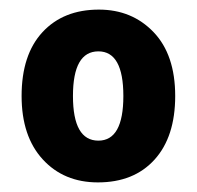

<svg xmlns="http://www.w3.org/2000/svg" viewBox="-20 -742 411 400"><path d="M345 -542Q345 -457 302 -409.5Q259 -362 184 -362Q113 -362 69 -410Q25 -458 25 -542Q25 -628 68.5 -675Q112 -722 186 -722Q255 -722 300 -675Q345 -628 345 -542ZM132 -542Q132 -449 185 -449Q237 -449 237 -542Q237 -635 185 -635Q132 -635 132 -542Z"/></svg>

Font: Noto Sans Gurmukhi SemiCondensed ExtraBold
Style: Regular
Weight: 800
Width: 4
Designer: Jelle Bosma - Monotype Design Team
Foundry: Monotype Imaging Inc.
Version: Version 2.004; ttfautohint (v1.8.4.7-5d5b)